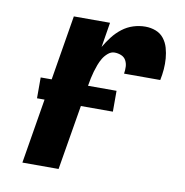

<svg xmlns="http://www.w3.org/2000/svg" viewBox="-65 -591 630 653"><g transform="rotate(10 250.0 -264.0)"><path d="M54 0 140 -520H265L251 -434Q262 -453 275.5 -470.5Q289 -488 306.5 -501.5Q324 -515 344.5 -521.5Q365 -528 386 -528Q405 -528 422 -521.5Q439 -515 450 -501Q461 -487 466 -469.5Q471 -452 472.5 -433.5Q474 -415 472.5 -396Q471 -377 467 -358H342Q344 -370 343.5 -382Q343 -394 337.5 -404Q332 -414 321 -418.5Q310 -423 298 -423Q286 -423 275.5 -414Q265 -405 258.5 -394Q252 -383 247.5 -371Q243 -359 239.5 -347Q236 -335 233.5 -323Q231 -311 229 -299L179 0ZM65 -224V-296H327V-224Z"/></g></svg>

Font: Iosevka SS04 Extrabold
Style: Italic
Weight: 800
Italic angle: -9°
Monospace: yes
Designer: Belleve Invis
Foundry: Belleve Invis
Version: Version 19.0.0; ttfautohint (v1.8.4)